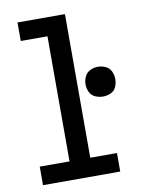

<svg xmlns="http://www.w3.org/2000/svg" viewBox="-83 -796 666 857"><g transform="rotate(-10 250.0 -367.5)"><path d="M42 0H392V-84H271V-735H56V-651H177V-84H42ZM375 -343Q393 -343 410 -350.5Q427 -358 434.5 -375Q442 -392 442 -410Q442 -428 434.5 -445Q427 -462 410 -470Q393 -478 375 -478Q357 -478 340 -470Q323 -462 315 -445Q307 -428 307 -410Q307 -392 315 -375Q323 -358 340 -350.5Q357 -343 375 -343Z"/></g></svg>

Font: Iosevka SS08 Medium
Style: Regular
Weight: 500
Monospace: yes
Designer: Belleve Invis
Foundry: Belleve Invis
Version: Version 3.4.3; ttfautohint (v1.8.3)